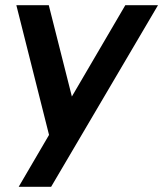

<svg xmlns="http://www.w3.org/2000/svg" viewBox="-20 -520 629 740"><path d="M52 200H177L589 -500H463L257 -148L168 -500H43L169 0Z"/></svg>

Font: Uncut Sans Semibold
Style: Italic
Weight: 600
Italic angle: -10°
Designer: Kasper Nordkvist
Foundry: Uncut Type
Version: Version 1.111;FEAKit 1.0